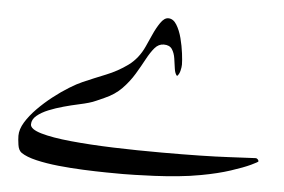

<svg xmlns="http://www.w3.org/2000/svg" viewBox="-48 -525 1143 773"><g transform="rotate(5 524.0 -138.5)"><path d="M1013.7 83Q1013.7 85.4 985.4 98.9Q957 112.3 906.2 128.9Q855.5 145.5 788.6 157.7Q744.6 166 695.8 170.7Q647 175.3 601.8 177.5Q556.6 179.7 522.5 180.4Q488.3 181.2 473.1 181.2Q448.7 181.2 406.2 180.7Q363.8 180.2 313.2 178Q262.7 175.8 212.9 170.7Q163.1 165.5 122.8 156Q82.5 146.5 61 131.8Q48.3 122.6 45.2 100.3Q42 78.1 42 64Q42 38.1 59.3 9.5Q76.7 -19 104.7 -47.6Q132.8 -76.2 165 -101.3Q197.3 -126.5 227.8 -145.3Q258.3 -164.1 279.8 -173.3Q324.7 -192.9 371.8 -211.7Q418.9 -230.5 458.7 -259.5Q498.5 -288.6 521 -337.9Q530.3 -357.9 543 -386.7Q555.7 -415.5 570.8 -437.5Q585.9 -459.5 602.1 -459.5Q622.1 -459.5 635.7 -437.5Q649.4 -415.5 657.5 -384.3Q665.5 -353 669.2 -323.5Q672.9 -293.9 672.9 -278.3Q672.9 -267.6 669.2 -252.9Q665.5 -238.3 657.2 -231Q648.4 -239.7 645.8 -259.5Q643.1 -279.3 639.9 -300.8Q636.7 -322.3 626.7 -337.4Q616.7 -352.5 593.3 -352.5Q572.3 -352.5 556.6 -334.2Q541 -315.9 525.6 -287.1Q510.3 -258.3 490.7 -225.8Q471.2 -193.4 443.4 -164.6Q415.5 -135.7 374 -117.7Q358.9 -111.3 343.8 -104.2Q328.6 -97.2 313 -92.8Q298.3 -88.4 271.2 -82.5Q244.1 -76.7 212.9 -68.1Q181.6 -59.6 153.3 -48.1Q125 -36.6 106.7 -21.2Q88.4 -5.9 88.4 14.2Q88.4 33.7 133.3 46.9Q178.2 60.1 254.9 67.6Q331.5 75.2 427 78.4Q522.5 81.5 623.5 81.5Q794.4 81.5 892.8 76.2Q991.2 70.8 1002 70.8Q1005.9 70.8 1009.8 74.7Q1013.7 78.6 1013.7 83Z"/></g></svg>

Font: Scheherazade New
Style: Regular
Weight: 400
Designer: SIL International
Foundry: SIL International
Version: Version 4.000